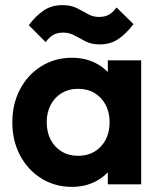

<svg xmlns="http://www.w3.org/2000/svg" viewBox="-20 -718 628 748"><path d="M260 10Q194 10 141 -23Q88 -56 58 -113Q28 -170 28 -241Q28 -313 58 -370Q88 -427 141 -460Q194 -493 260 -493Q312 -493 353 -472Q394 -451 418.5 -413.5Q443 -376 445 -329V-155Q443 -107 418.5 -70Q394 -33 353 -11.5Q312 10 260 10ZM284 -111Q339 -111 373 -147.5Q407 -184 407 -242Q407 -280 391.5 -309.5Q376 -339 348.5 -355.5Q321 -372 284 -372Q248 -372 220.5 -355.5Q193 -339 177.5 -309.5Q162 -280 162 -242Q162 -203 177.5 -173.5Q193 -144 220.5 -127.5Q248 -111 284 -111ZM400 0V-130L421 -248L400 -364V-483H530V0ZM369 -545Q336 -545 313 -557Q290 -569 270 -580Q250 -591 227 -591Q203 -591 187.5 -582Q172 -573 158 -554L92 -620Q121 -658 151.5 -678Q182 -698 223 -698Q256 -698 279 -686.5Q302 -675 322 -663.5Q342 -652 365 -652Q390 -652 405.5 -661.5Q421 -671 434 -689L500 -624Q471 -586 440.5 -565.5Q410 -545 369 -545Z"/></svg>

Font: Outfit SemiBold
Style: Regular
Weight: 600
Designer: Rodrigo Fuenzalida
Foundry: fragTYPE
Version: Version 1.100;gftools[0.9.27]